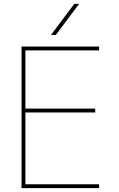

<svg xmlns="http://www.w3.org/2000/svg" viewBox="-20 -970 612 990"><path d="M268 -790H243L363 -950H388ZM111 -390V-20H491V0H91V-730H491V-710H111V-410H471V-390Z"/></svg>

Font: Mplus 1p Thin
Style: Regular
Weight: 250
Version: Version 1.061